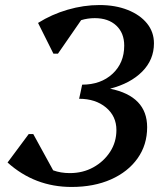

<svg xmlns="http://www.w3.org/2000/svg" viewBox="-20 -726 655 762"><path d="M264 16Q118 16 10 -81L94 -194H112L191 -50Q221 -39 257 -39Q309 -39 350.5 -62Q392 -85 417 -123.5Q442 -162 442 -210Q442 -265 400.5 -299.5Q359 -334 294 -334L300 -361L306 -390Q380 -390 426.5 -433Q473 -476 473 -545Q473 -595 441.5 -624.5Q410 -654 356 -654Q328 -654 302 -646L210 -513H192L131 -635Q185 -669 248.5 -687.5Q312 -706 375 -706Q438 -706 487 -686.5Q536 -667 563.5 -633Q591 -599 591 -554Q591 -489 544.5 -442Q498 -395 417 -374Q564 -344 564 -221Q564 -151 526 -97.5Q488 -44 420.5 -14Q353 16 264 16Z"/></svg>

Font: Platypi
Style: Italic
Weight: 400
Italic angle: -13°
Designer: David Sargent
Foundry: Bolt Cutter Type
Version: Version 1.200; ttfautohint (v1.8.4.7-5d5b)